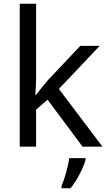

<svg xmlns="http://www.w3.org/2000/svg" viewBox="-20 -780 574 1021"><path d="M85 0H172V-197L233 -250L419 0H525L293 -307L510 -536H407L236 -355C218 -335 184 -292 172 -276H168C170 -301 172 -342 172 -363V-760H85ZM435 70V61H348C343 104 322 176 307 209V221H355C391 178 426 106 435 70Z"/></svg>

Font: Noto Sans Math
Style: Regular
Weight: 400
Designer: Monotype Design Team, Delve Withrington, Jeff Kellem
Foundry: Monotype Imaging Inc., Delve Fonts LLC
Version: Version 3.000